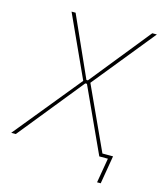

<svg xmlns="http://www.w3.org/2000/svg" viewBox="-144 -789 852 1013"><g transform="rotate(15 282.0 -282.5)"><path d="M-22 0H3L288 -353H297L459 0H506L483 135H503L529 -19H471L313 -363L586 -700H561L297 -372H289L142 -700H120L274 -363Z"/></g></svg>

Font: Fixel Text 20240404 Thin
Style: Italic
Weight: 100
Width: 4
Italic angle: -10°
Designer: AlfaBravo + MacPaw
Foundry: Kyrylo Tkachov, Marchela Mozhyna, Serhii Makarenko, Maria Weinstein, Zakhar Kryvoshyya
Version: Version 1.211;Glyphs 3.2 (3225)